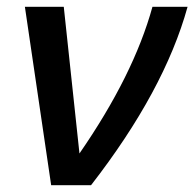

<svg xmlns="http://www.w3.org/2000/svg" viewBox="-20 -543 570 563"><path d="M53 -523H167L213 -93Q372 -323 427 -523H530Q462 -277 247 0H130Z"/></svg>

Font: Raleway-v4020 SemiBold
Style: Italic
Weight: 600
Italic angle: -12°
Designer: Matt McInerney, Pablo Impallari, Rodrigo Fuenzalida
Foundry: Matt McInerney, Pablo Impallari, Rodrigo Fuenzalida
Version: Version 4.020;PS 004.020;hotconv 1.0.88;makeotf.lib2.5.64775